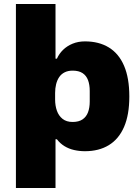

<svg xmlns="http://www.w3.org/2000/svg" viewBox="-20 -748 706 965"><path d="M60 197V-728H259V-453H266Q277 -478 297 -497.5Q317 -517 345 -528.5Q373 -540 407 -540Q477 -540 527 -509.5Q577 -479 603.5 -417.5Q630 -356 630 -263Q630 -171 603.5 -110Q577 -49 527 -18.5Q477 12 407 12Q379 12 352.5 6Q326 0 304 -13.5Q282 -27 266 -48H259V197ZM345 -135Q376 -135 395 -148Q414 -161 422.5 -184Q431 -207 431 -238V-291Q431 -322 422.5 -345Q414 -368 395 -380.5Q376 -393 345 -393Q322 -393 305 -384.5Q288 -376 277.5 -360.5Q267 -345 262 -324.5Q257 -304 257 -281V-248Q257 -217 266 -191.5Q275 -166 294.5 -150.5Q314 -135 345 -135Z"/></svg>

Font: Archivo SemiBold Black
Style: Regular
Weight: 900
Version: Version 2.001